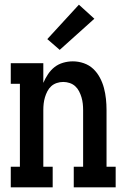

<svg xmlns="http://www.w3.org/2000/svg" viewBox="-20 -800 540 820"><path d="M26 0V-88H65V-442H26V-530H165V-446Q173 -465 185 -483Q197 -501 213 -513.5Q229 -526 249.5 -532Q270 -538 291 -538Q315 -538 338 -530Q361 -522 378 -506Q395 -490 406.5 -468.5Q418 -447 424 -424Q430 -401 432.5 -377.5Q435 -354 435 -330V-88H474V0H295V-88H335V-330Q335 -344 333.5 -357.5Q332 -371 328 -384.5Q324 -398 317.5 -410.5Q311 -423 301 -432Q291 -441 277.5 -445.5Q264 -450 250 -450Q236 -450 222.5 -445.5Q209 -441 199 -432Q189 -423 182.5 -410.5Q176 -398 172 -384.5Q168 -371 166.5 -357.5Q165 -344 165 -330V-88H205V0ZM235 -587 182 -633 317 -780 383 -720Z"/></svg>

Font: Iosevka Slab Semibold
Style: Regular
Weight: 600
Monospace: yes
Designer: Belleve Invis
Foundry: Belleve Invis
Version: Version 11.1.1; ttfautohint (v1.8.3)